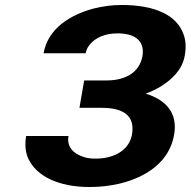

<svg xmlns="http://www.w3.org/2000/svg" viewBox="-20 -741 765 771"><path d="M510 -201C499 -138 439 -104 363 -104C345 -104 329 -106 315 -111C277 -123 247 -150 255 -195H85C79 -160 82 -129 94 -103C127 -34 214 10 340 10C383 10 424 5 462 -4C568 -30 660 -91 679 -199C695 -288 646 -340 565 -365C587 -373 608 -383 626 -394C670 -422 712 -460 722 -518C728 -551 726 -581 716 -606C688 -681 601 -721 469 -721C431 -721 393 -716 357 -707C262 -682 172 -626 155 -527H324C326 -539 331 -550 339 -560C361 -589 401 -607 452 -607C524 -607 562 -575 552 -516C541 -453 488 -418 408 -418H318L299 -308H389C477 -308 523 -275 510 -201Z"/></svg>

Font: Asimov
Style: XWidIt
Weight: 500
Designer: Google
Version: Version 2.000980; 2014